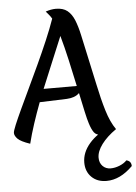

<svg xmlns="http://www.w3.org/2000/svg" viewBox="-85 -856 864 1217"><g transform="rotate(-5 347.0 -247.5)"><path d="M462 -64Q454 -88 442.5 -140.5Q431 -193 417 -260Q402 -245 381 -238Q360 -231 337 -230L164 -224Q139 -158 117.5 -92.5Q96 -27 81 33Q22 13 3 -6.5Q-16 -26 -16 -44Q-16 -56 0 -94.5Q16 -133 43 -191Q70 -249 103 -318.5Q136 -388 170.5 -462.5Q205 -537 236 -609.5Q267 -682 289 -745Q279 -762 269 -773Q259 -784 252 -793Q287 -805 317 -805Q363 -805 390 -783.5Q417 -762 433.5 -722Q450 -682 462.5 -624Q475 -566 491 -493Q513 -396 532 -304Q551 -212 574 -136Q597 -60 631 -12Q608 0 583 8Q558 16 540 16Q504 16 489 -4.5Q474 -25 462 -64ZM196 -306H407Q390 -387 370.5 -473.5Q351 -560 331 -631Q303 -562 267.5 -478.5Q232 -395 196 -306ZM679 191Q710 198 710 230Q630 310 543 310Q484 310 448 274.5Q412 239 412 182Q412 118 460.5 61.5Q509 5 597 -32L631 -12Q572 29 538.5 74Q505 119 505 159Q505 192 525 212.5Q545 233 576 233Q603 233 632 221.5Q661 210 679 191Z"/></g></svg>

Font: Merienda SemiBold
Style: Regular
Weight: 600
Designer: Eduardo Rodriguez Tunni
Foundry: Eduardo Rodriguez Tunni
Version: Version 2.001; ttfautohint (v1.8.4.7-5d5b)